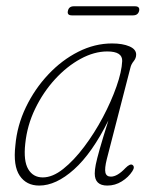

<svg xmlns="http://www.w3.org/2000/svg" viewBox="-20 -584 493 612"><path d="M320.5 -77Q313 -47 316 -34Q319 -21 333.5 -21Q354 -21 380 -48.5Q394.5 -63 402 -58.5Q411 -52.5 402 -38.5Q389.5 -19 368.2 -5.8Q347 7.5 322 7.5Q282 7.5 282 -31Q282 -42.5 285.2 -59.2Q288.5 -76 297.8 -108.8Q307 -141.5 325.5 -200Q273.5 -95.5 216 -44Q158.5 7.5 105 7.5Q64 7.5 42.8 -24Q21.5 -55.5 29 -120.5Q34.5 -184 62.5 -242.2Q90.5 -300.5 133.8 -346.5Q177 -392.5 229.5 -419Q282 -445.5 337 -445.5Q371 -445.5 392.5 -436.2Q414 -427 414 -410Q414 -398.5 406 -388.8Q398 -379 395.5 -367.5ZM60.5 -126Q54.5 -71 70 -44.8Q85.5 -18.5 116.5 -18.5Q147.5 -18.5 181.5 -45.5Q215.5 -72.5 248.2 -116Q281 -159.5 307.8 -210Q334.5 -260.5 351.2 -308Q368 -355.5 369.5 -389.5Q370.5 -420 322 -420Q280 -420 236.5 -396.2Q193 -372.5 155.2 -331.2Q117.5 -290 92 -237.2Q66.5 -184.5 60.5 -126ZM196.5 -549.5Q199.5 -564 215.5 -564H410Q426.5 -564 423.5 -549.5Q420 -535 404 -535H209Q193 -535 196.5 -549.5Z"/></svg>

Font: Fraunces 72pt SuperSoft Thin
Style: Italic
Weight: 100
Italic angle: -16°
Version: Version 1.000;[b76b70a41]